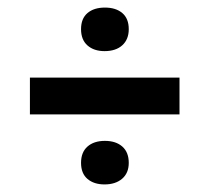

<svg xmlns="http://www.w3.org/2000/svg" viewBox="-20 -562 553 507"><path d="M59 -260V-357H454V-260ZM256 -427Q228 -427 211 -442Q194 -457 194 -485Q194 -513 211 -527.5Q228 -542 257 -542Q286 -542 303 -527.5Q320 -513 320 -485Q320 -458 303 -442.5Q286 -427 256 -427ZM256 -75Q228 -75 211 -89.5Q194 -104 194 -132Q194 -160 211 -175Q228 -190 257 -190Q286 -190 303 -175Q320 -160 320 -132Q320 -105 302.5 -90Q285 -75 256 -75Z"/></svg>

Font: Bricolage Grotesque 48pt Condensed ExtraBold Medium
Style: Regular
Weight: 500
Version: Version 1.000;gftools[0.9.30]